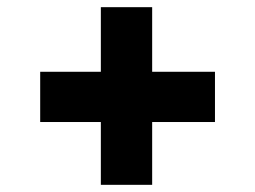

<svg xmlns="http://www.w3.org/2000/svg" viewBox="-20 -608 710 535"><path d="M261 -93V-588H404V-93ZM92 -268V-408H579V-268Z"/></svg>

Font: Gabarito
Style: Bold
Weight: 700
Designer: Leandro Assis / Alvaro Franca / Felipe Casaprima
Foundry: Naipe Foundry
Version: Version 1.000